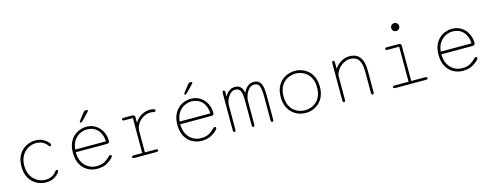

<svg xmlns="http://www.w3.org/2000/svg" viewBox="-24 -1455 5620 2198"><g transform="rotate(-15 2785.5 -356.0)"><path d="M324.5 9.5Q289 9.5 249.8 -4.2Q210.5 -18 176.5 -47.5Q142.5 -77 121.2 -124.5Q100 -172 100 -239Q100 -306 121.2 -353.5Q142.5 -401 176.5 -430.5Q210.5 -460 249.8 -473.8Q289 -487.5 324.5 -487.5Q382.5 -487.5 421.8 -465.8Q461 -444 484 -413.5Q488.5 -407.5 490.2 -402.5Q492 -397.5 492 -393.5Q492 -386.5 487.5 -382.8Q483 -379 478 -379Q473 -379 467.8 -383.5Q462.5 -388 456 -397Q436 -425 403 -440.5Q370 -456 324.5 -456Q293.5 -456 260 -443Q226.5 -430 197.8 -403.5Q169 -377 151.2 -336Q133.5 -295 133.5 -239Q133.5 -183 151.2 -142Q169 -101 197.8 -74.5Q226.5 -48 260 -35Q293.5 -22 324.5 -22Q370 -22 403 -37.8Q436 -53.5 456 -81Q462.5 -89.5 467.8 -94.2Q473 -99 478 -99Q483 -99 487.5 -95.5Q492 -92 492 -85Q492 -80.5 490 -75.5Q488 -70.5 484 -65Q461 -34.5 421.8 -12.5Q382.5 9.5 324.5 9.5Z M932 10.5Q876.5 10.5 825.5 -16Q774.5 -42.5 742 -97.8Q709.5 -153 709.5 -239Q709.5 -304.5 729.5 -351.5Q749.5 -398.5 782.5 -428.8Q815.5 -459 855 -473.2Q894.5 -487.5 933 -487.5Q995.5 -487.5 1042.8 -457.5Q1090 -427.5 1116.5 -377.2Q1143 -327 1143 -265Q1143 -251 1135.2 -243.8Q1127.5 -236.5 1114 -236.5H743Q743.5 -164 770.8 -116.2Q798 -68.5 841.2 -44.8Q884.5 -21 932 -21Q996 -21 1033 -43.8Q1070 -66.5 1091 -89.5Q1097.5 -96.5 1102.8 -100.2Q1108 -104 1114 -104Q1120 -104 1125 -100.2Q1130 -96.5 1130 -90Q1130 -85 1127.5 -79.8Q1125 -74.5 1119.5 -69Q1095 -42 1050 -15.8Q1005 10.5 932 10.5ZM744.5 -268H1108.5Q1105 -353.5 1058 -404.8Q1011 -456 931 -456Q890 -456 849.2 -435.8Q808.5 -415.5 779.5 -374Q750.5 -332.5 744.5 -268ZM886.5 -549.5Q884.5 -549.5 880.5 -551.2Q876.5 -553 876.5 -557Q876.5 -563 891 -582L947.5 -655Q954.5 -664 960.2 -667.8Q966 -671.5 977 -671.5H985Q991 -671.5 995.5 -669.5Q1000 -667.5 1000 -663Q1000 -655.5 991 -646.5L914.5 -567Q906.5 -559 899.5 -554.2Q892.5 -549.5 886.5 -549.5Z M1507 -30.5H1632Q1646 -30.5 1653.2 -26.5Q1660.5 -22.5 1660.5 -15Q1660.5 -8 1653.2 -4Q1646 0 1632 0H1378.5Q1364.5 0 1357.2 -4Q1350 -8 1350 -15Q1350 -22.5 1357.2 -26.5Q1364.5 -30.5 1378.5 -30.5H1475.5V-445.5H1378.5Q1364.5 -445.5 1357.2 -449.8Q1350 -454 1350 -461Q1350 -468 1357.2 -472Q1364.5 -476 1378.5 -476H1478.5Q1492.5 -476 1499.8 -468.8Q1507 -461.5 1507 -447.5V-381.5Q1535 -429 1583.8 -458.2Q1632.5 -487.5 1685 -487.5Q1709 -487.5 1729 -482.5Q1749 -477.5 1749 -464.5Q1749 -457.5 1744.2 -453.8Q1739.5 -450 1731.5 -450Q1729 -450 1725 -450.5Q1721 -451 1715.5 -452Q1708 -453.5 1699.2 -454.2Q1690.5 -455 1682.5 -455Q1642.5 -455 1601.8 -432.2Q1561 -409.5 1534 -369Q1507 -328.5 1507 -275Z M2170 10.5Q2114.5 10.5 2063.5 -16Q2012.5 -42.5 1980 -97.8Q1947.5 -153 1947.5 -239Q1947.5 -304.5 1967.5 -351.5Q1987.5 -398.5 2020.5 -428.8Q2053.5 -459 2093 -473.2Q2132.5 -487.5 2171 -487.5Q2233.5 -487.5 2280.8 -457.5Q2328 -427.5 2354.5 -377.2Q2381 -327 2381 -265Q2381 -251 2373.2 -243.8Q2365.5 -236.5 2352 -236.5H1981Q1981.5 -164 2008.8 -116.2Q2036 -68.5 2079.2 -44.8Q2122.5 -21 2170 -21Q2234 -21 2271 -43.8Q2308 -66.5 2329 -89.5Q2335.5 -96.5 2340.8 -100.2Q2346 -104 2352 -104Q2358 -104 2363 -100.2Q2368 -96.5 2368 -90Q2368 -85 2365.5 -79.8Q2363 -74.5 2357.5 -69Q2333 -42 2288 -15.8Q2243 10.5 2170 10.5ZM1982.5 -268H2346.5Q2343 -353.5 2296 -404.8Q2249 -456 2169 -456Q2128 -456 2087.2 -435.8Q2046.5 -415.5 2017.5 -374Q1988.5 -332.5 1982.5 -268ZM2124.5 -549.5Q2122.5 -549.5 2118.5 -551.2Q2114.5 -553 2114.5 -557Q2114.5 -563 2129 -582L2185.5 -655Q2192.5 -664 2198.2 -667.8Q2204 -671.5 2215 -671.5H2223Q2229 -671.5 2233.5 -669.5Q2238 -667.5 2238 -663Q2238 -655.5 2229 -646.5L2152.5 -567Q2144.5 -559 2137.5 -554.2Q2130.5 -549.5 2124.5 -549.5Z M2783 9.5Q2775.5 9.5 2771.5 3.8Q2767.5 -2 2767.5 -16V-287.5Q2767.5 -348 2761.5 -385Q2755.5 -422 2738.8 -439Q2722 -456 2689.5 -456Q2657 -456 2631 -430.8Q2605 -405.5 2590 -369.5Q2575 -333.5 2575 -300V-16Q2575 9.5 2559.5 9.5Q2543.5 9.5 2543.5 -16V-454.5Q2543.5 -481 2559.5 -481Q2567 -481 2571 -474.8Q2575 -468.5 2575 -454.5V-404Q2593 -439.5 2623 -463.5Q2653 -487.5 2693.5 -487.5Q2736.5 -487.5 2760.2 -464.5Q2784 -441.5 2793 -391Q2810 -431.5 2841.5 -459.5Q2873 -487.5 2917 -487.5Q2975 -487.5 2998.8 -444.8Q3022.5 -402 3022.5 -306.5V-16Q3022.5 9.5 3007 9.5Q2991 9.5 2991 -16V-287.5Q2991 -348 2985 -385Q2979 -422 2962.5 -439Q2946 -456 2913.5 -456Q2880.5 -456 2854.5 -430Q2828.5 -404 2813.8 -364.8Q2799 -325.5 2799 -286V-16Q2799 -2 2794.8 3.8Q2790.5 9.5 2783 9.5Z M3405 10.5Q3363 10.5 3322 -4Q3281 -18.5 3247 -49Q3213 -79.5 3192.8 -126.8Q3172.5 -174 3172.5 -239Q3172.5 -304 3192.8 -351Q3213 -398 3247 -428.2Q3281 -458.5 3322 -473Q3363 -487.5 3405 -487.5Q3446.5 -487.5 3487.5 -473Q3528.5 -458.5 3562.2 -428.2Q3596 -398 3616.2 -351Q3636.5 -304 3636.5 -239Q3636.5 -174 3616.2 -126.8Q3596 -79.5 3562.2 -49Q3528.5 -18.5 3487.5 -4Q3446.5 10.5 3405 10.5ZM3405 -21Q3438 -21 3472.5 -32.5Q3507 -44 3536.8 -69.5Q3566.5 -95 3584.8 -136.8Q3603 -178.5 3603 -239Q3603 -298.5 3584.8 -339.8Q3566.5 -381 3536.8 -406.8Q3507 -432.5 3472.5 -444.2Q3438 -456 3405 -456Q3372 -456 3337 -444.2Q3302 -432.5 3272.2 -406.8Q3242.5 -381 3224.2 -339.8Q3206 -298.5 3206 -239Q3206 -178.5 3224.2 -136.8Q3242.5 -95 3272.2 -69.5Q3302 -44 3337 -32.5Q3372 -21 3405 -21Z M4198.5 5Q4182.5 5 4182.5 -24V-269Q4182.5 -365 4151.2 -410.5Q4120 -456 4050 -456Q4017.5 -456 3986.2 -441.5Q3955 -427 3930 -402.8Q3905 -378.5 3890 -349Q3875 -319.5 3875 -290V-24Q3875 5 3859 5Q3843.5 5 3843.5 -24V-456.5Q3843.5 -485 3859 -485Q3875 -485 3875 -456.5V-386.5Q3902 -429 3949 -458.2Q3996 -487.5 4053.5 -487.5Q4106.5 -487.5 4142.2 -464.2Q4178 -441 4196 -393.8Q4214 -346.5 4214 -274V-24Q4214 -10 4210 -2.5Q4206 5 4198.5 5Z M4469.5 -30.5H4632V-445.5H4496.5Q4482.5 -445.5 4476 -449.8Q4469.5 -454 4469.5 -461Q4469.5 -468 4476 -472Q4482.5 -476 4496.5 -476H4635Q4663.5 -476 4663.5 -447.5V-30.5H4826Q4840 -30.5 4846.5 -26.5Q4853 -22.5 4853 -15Q4853 -8 4846.5 -4Q4840 0 4826 0H4469.5Q4455.5 0 4449.2 -4Q4443 -8 4443 -15Q4443 -22.5 4449.2 -26.5Q4455.5 -30.5 4469.5 -30.5ZM4599 -674.5Q4599 -687.5 4605.2 -698.2Q4611.5 -709 4622.5 -715.2Q4633.5 -721.5 4646.5 -721.5Q4659.5 -721.5 4670.2 -715.2Q4681 -709 4687.2 -698.2Q4693.5 -687.5 4693.5 -674.5Q4693.5 -661.5 4687.2 -650.5Q4681 -639.5 4670.2 -633.2Q4659.5 -627 4646.5 -627Q4633.5 -627 4622.5 -633.2Q4611.5 -639.5 4605.2 -650.5Q4599 -661.5 4599 -674.5Z M5265 10.5Q5209.5 10.5 5158.5 -16Q5107.5 -42.5 5075 -97.8Q5042.5 -153 5042.5 -239Q5042.5 -304.5 5062.5 -351.5Q5082.5 -398.5 5115.5 -428.8Q5148.5 -459 5188 -473.2Q5227.5 -487.5 5266 -487.5Q5328.5 -487.5 5375.8 -457.5Q5423 -427.5 5449.5 -377.2Q5476 -327 5476 -265Q5476 -251 5468.2 -243.8Q5460.5 -236.5 5447 -236.5H5076Q5076.5 -164 5103.8 -116.2Q5131 -68.5 5174.2 -44.8Q5217.5 -21 5265 -21Q5329 -21 5366 -43.8Q5403 -66.5 5424 -89.5Q5430.5 -96.5 5435.8 -100.2Q5441 -104 5447 -104Q5453 -104 5458 -100.2Q5463 -96.5 5463 -90Q5463 -85 5460.5 -79.8Q5458 -74.5 5452.5 -69Q5428 -42 5383 -15.8Q5338 10.5 5265 10.5ZM5077.5 -268H5441.5Q5438 -353.5 5391 -404.8Q5344 -456 5264 -456Q5223 -456 5182.2 -435.8Q5141.5 -415.5 5112.5 -374Q5083.5 -332.5 5077.5 -268Z"/></g></svg>

Font: Sono ExtraLight
Style: Regular
Weight: 200
Designer: Tyler Finck
Foundry: Tyler Finck
Version: Version 2.112